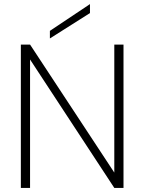

<svg xmlns="http://www.w3.org/2000/svg" viewBox="-20 -919 707 939"><path d="M539 -701H584V0H539L127 -628V0H82V-701H127L539 -75ZM224 -768 420 -899V-855L224 -731Z"/></svg>

Font: Poppins ExtraLight
Style: Regular
Weight: 275
Designer: Ninad Kale (Devanagari), Jonny Pinhorn (Latin)
Foundry: Indian Type Foundry
Version: Version 3.200;PS 1.000;hotconv 16.6.54;makeotf.lib2.5.65590